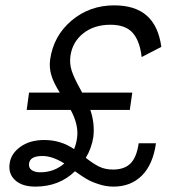

<svg xmlns="http://www.w3.org/2000/svg" viewBox="-20 -690 646 720"><path d="M476.1 -342.8 466.8 -277.8H318.8Q335.9 -227.5 330.1 -176.8Q323.7 -134.3 301.8 -98.1Q328.6 -76.7 351.3 -65.4Q374 -54.2 403.8 -54.2Q446.8 -54.2 469.7 -77.4Q492.7 -100.6 500 -152.8H564.9Q553.7 -73.2 512.2 -31.7Q470.7 9.8 405.8 9.8Q377.4 9.8 349.4 0.5Q321.3 -8.8 303.7 -19.3Q286.1 -29.8 261.2 -47.9Q202.1 9.8 112.8 9.8Q63 9.8 36.9 -14.2Q10.7 -38.1 16.1 -76.2Q20.5 -113.3 56.2 -139.2Q91.8 -165 146 -165Q208 -165 257.8 -130.9Q266.1 -150.4 269 -172.9Q275.9 -220.7 245.1 -277.8H80.1L88.9 -342.8H204.1Q180.2 -380.9 172.1 -409.2Q164.1 -437.5 168 -466.8Q180.7 -555.7 248.3 -612.8Q315.9 -669.9 408.2 -669.9Q486.8 -669.9 530.5 -631.3Q574.2 -592.8 585 -514.2L511.2 -476.1Q504.4 -536.6 477.5 -566.9Q450.7 -597.2 394 -597.2Q333 -597.2 292.2 -564.9Q251.5 -532.7 244.1 -480Q240.2 -452.1 248.8 -425Q257.3 -397.9 284.2 -350.1L288.1 -342.8ZM88.9 -76.2Q86.9 -61 98.4 -52.5Q109.9 -43.9 130.9 -43.9Q183.1 -43.9 221.2 -77.1Q176.3 -105 139.2 -105Q91.8 -105 88.9 -76.2Z"/></svg>

Font: Human Sans
Style: Italic
Weight: 400
Italic angle: -8°
Designer: Tim Radville
Foundry: Continuum
Version: Version 1.000;FEAKit 1.0